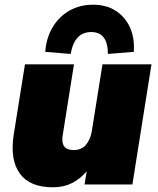

<svg xmlns="http://www.w3.org/2000/svg" viewBox="-20 -783 670 815"><path d="M205 12Q106 12 64 -46.5Q22 -105 38 -210L86 -510H294L246 -208Q236 -146 293 -146Q326 -146 345 -168.5Q364 -191 370 -228L415 -510H623L542 0H339L348 -56Q320 -23 285 -5.5Q250 12 205 12ZM280 -554 172 -563Q177 -624 204 -668.5Q231 -713 275 -738Q319 -763 375 -763Q430 -763 470 -738Q510 -713 531 -668Q552 -623 548 -563L438 -554Q438 -647 367 -647Q296 -647 280 -554Z"/></svg>

Font: Mulish ExtraBlack
Style: Italic
Weight: 1000
Italic angle: -9°
Designer: Vernon Adams
Foundry: Vernon Adams
Version: Version 3.603; ttfautohint (v1.8.3)